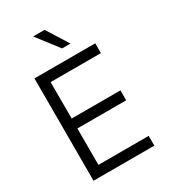

<svg xmlns="http://www.w3.org/2000/svg" viewBox="-213 -999 981 1105"><g transform="rotate(-30 277.0 -446.5)"><path d="M479 0H75V-680H479V-615H145V-373H469V-307H145V-65H479ZM355 -750H299L189 -893H265Z"/></g></svg>

Font: Puffins on Iceburgs
Style: Regular
Weight: 400
Version: Version 1.0